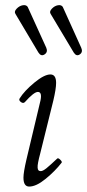

<svg xmlns="http://www.w3.org/2000/svg" viewBox="-20 -701 334 735"><path d="M127 -500 39.1 -647.9Q33.2 -656.7 43.7 -667.7Q54.2 -678.7 67.1 -680.9Q80.1 -683.1 85.9 -674.8L157.2 -518.1Q164.1 -501.5 150.6 -492.7Q137.2 -483.9 127 -500ZM262.2 -500 173.8 -647.9Q168 -656.7 178.5 -667.7Q189 -678.7 201.7 -680.9Q214.4 -683.1 220.2 -674.8L291 -518.1Q298.3 -501.5 285.4 -492.7Q272.5 -483.9 262.2 -500ZM91.8 13.2Q69.8 13.2 69.8 -21Q69.8 -41 81.1 -89.8L132.8 -307.1Q144 -349.1 125 -349.1Q109.9 -349.1 75.2 -310.1Q68.8 -303.7 59.8 -310.5Q50.8 -317.4 55.2 -324.2Q73.2 -353 111.3 -384.5Q149.4 -416 172.9 -416Q194.8 -416 194.8 -383.8Q194.8 -361.3 184.1 -315.9L133.8 -112.8Q128.4 -92.8 126 -79.8Q123.5 -66.9 124 -59.3Q124.5 -51.8 127.4 -48.8Q130.4 -45.9 136.2 -45.9Q144 -45.9 158 -57.1Q171.9 -68.4 199.2 -94.2Q203.1 -97.2 210.9 -89.4Q218.8 -81.5 215.8 -78.1Q190.9 -45.9 154.8 -16.4Q118.7 13.2 91.8 13.2Z"/></svg>

Font: Junicode SmCond Light
Style: Italic
Weight: 300
Width: 4
Italic angle: -11°
Designer: Peter S. Baker
Version: Version 2.206